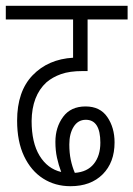

<svg xmlns="http://www.w3.org/2000/svg" viewBox="-20 -642 460 662"><path d="M223 0Q170 0 128.5 -26.5Q87 -53 63 -103.5Q39 -154 39 -226Q39 -327 92.5 -382.5Q146 -438 232 -443V-575H0V-622H420V-575H282V-397H265Q220 -397 190.5 -386.5Q161 -376 140 -358Q90 -312 89 -225Q89 -150 116.5 -105Q144 -60 191 -49Q182 -73 176.5 -98Q171 -123 171 -153Q171 -203 197.5 -239Q224 -275 275 -275Q325 -275 350 -238.5Q375 -202 375 -151Q375 -82 334 -41Q293 0 223 0ZM219 -144Q219 -115 224 -91Q229 -67 238 -46Q281 -49 303.5 -77Q326 -105 326 -150Q326 -229 276 -229Q249 -229 234 -205Q219 -181 219 -144Z"/></svg>

Font: Noto Sans ExtraCondensed Light
Style: Italic
Weight: 300
Width: 2
Italic angle: -12°
Designer: Monotype Design Team
Foundry: Monotype Imaging Inc.
Version: Version 2.013; ttfautohint (v1.8.4.7-5d5b)